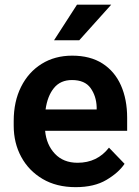

<svg xmlns="http://www.w3.org/2000/svg" viewBox="-20 -770 578 800"><path d="M295.4 9.8Q215.3 9.8 157.5 -24.4Q99.6 -58.6 68.4 -116.5Q37.1 -174.3 37.1 -246.1V-265.6Q37.1 -347.2 67.9 -408.4Q98.6 -469.7 153.6 -503.9Q208.5 -538.1 280.8 -538.1Q356 -538.1 407 -505.4Q458 -472.7 483.9 -414.3Q509.8 -356 509.8 -279.3V-225.1H168Q173.3 -167 208.7 -129.4Q244.1 -91.8 303.2 -91.8Q385.3 -91.8 434.1 -154.8L499 -87.4Q474.1 -50.3 423.3 -20.3Q372.6 9.8 295.4 9.8ZM279.8 -436.5Q231.9 -436.5 204.8 -403.3Q177.7 -370.1 169.9 -314H382.8V-323.7Q381.3 -369.6 357.4 -403.1Q333.5 -436.5 279.8 -436.5ZM205.1 -602.1 300.8 -750.5H443.4L310.1 -602.1Z"/></svg>

Font: Vazirmatn RD FD SemiBold
Style: Regular
Weight: 600
Designer: Saber Rastikerdar
Foundry: Saber Rastikerdar
Version: Version 33.003